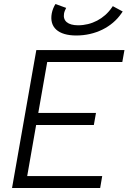

<svg xmlns="http://www.w3.org/2000/svg" viewBox="-20 -945 645 965"><path d="M40.5 0H483.4L493.7 -60.1H116.7L161.6 -316.9H451.7L462.4 -377.4H172.4L217.3 -633.3H594.7L605.5 -693.4H162.6L151.9 -633.3ZM363.3 -766.6C458 -766.6 542.5 -808.1 590.3 -877.9L596.7 -887.2L546.9 -914.1L541.5 -906.2C503.4 -851.1 440.9 -817.9 372.6 -817.9C321.3 -817.9 295.4 -839.8 301.8 -877C303.2 -885.3 307.6 -896 312.5 -905.3L258.8 -924.8C250 -911.1 243.2 -894 240.2 -877.9C227.1 -807.6 272.9 -766.6 363.3 -766.6Z"/></svg>

Font: Cascadia Code NF Light
Style: Italic
Weight: 300
Italic angle: -10°
Monospace: yes
Designer: Aaron Bell
Foundry: Saja Typeworks
Version: Version 2404.023